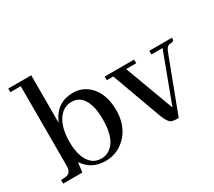

<svg xmlns="http://www.w3.org/2000/svg" viewBox="-122 -867 1237 1110"><g transform="rotate(-30 496.5 -312.5)"><path d="M301.8 9.8Q388.7 9.8 447.3 -55.7Q502 -118.2 502 -214.8Q502 -326.2 439.5 -385.7Q395.5 -426.8 334 -426.8Q226.6 -426.8 180.7 -326.2Q178.7 -321.3 176.8 -317.4V-634.8H23.4V-610.4H92.8V-82Q92.8 -38.1 67.4 -29.3Q52.7 -24.4 23.4 -24.4V0H151.4L160.2 -65.4Q208 8.8 301.8 9.8ZM299.8 -385.7Q378.9 -385.7 401.4 -283.2Q408.2 -249 408.2 -207Q408.2 -66.4 335.9 -26.4Q314.5 -14.6 289.1 -14.6Q219.7 -14.6 190.4 -91.8Q175.8 -132.8 175.8 -188.5Q175.8 -309.6 234.4 -361.3Q263.7 -385.7 299.8 -385.7Z M737.3 -391.6V-416H541V-391.6H584L703.1 -64.5Q723.6 -8.8 745.1 0Q756.8 4.9 774.4 4.9H792L929.7 -358.4Q941.4 -386.7 957 -390.6Q961.9 -391.6 966.8 -391.6Q986.3 -391.6 989.3 -402.3Q990.2 -407.2 990.2 -416H838.9V-391.6H913.1L791 -65.4L669.9 -391.6Z"/></g></svg>

Font: Abhaya Libre Medium
Style: Regular
Weight: 500
Designer: Pushpananda Ekanayake, Sol Matas, Pathum Egodawatta
Foundry: Mooniak
Version: Version 1.050 ; ttfautohint (v1.6)